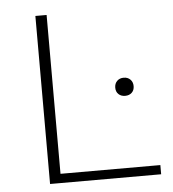

<svg xmlns="http://www.w3.org/2000/svg" viewBox="-49 -704 676 749"><g transform="rotate(-5 289.0 -329.0)"><path d="M552 -36V0H117V-658H161V-36ZM403 -352Q403 -368 413 -378Q423 -388 439 -388Q455 -388 465 -378Q475 -368 475 -352Q475 -336 465 -326.5Q455 -317 439 -317Q423 -317 413 -326.5Q403 -336 403 -352Z"/></g></svg>

Font: Ysabeau Light
Style: Regular
Weight: 300
Designer: Christian Thalmann (Catharsis Fonts)
Version: Version 0.003